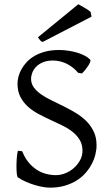

<svg xmlns="http://www.w3.org/2000/svg" viewBox="-20 -864 516 899"><path d="M432.1 -184.1Q432.1 -162.1 426.3 -139.2Q420.4 -116.2 408.4 -94Q396.5 -71.8 378.7 -52Q360.8 -32.2 336.7 -17.6Q312.5 -2.9 282 5.9Q251.5 14.6 214.8 14.6Q198.7 14.6 179.7 11.2Q160.6 7.8 140.6 1.7Q120.6 -4.4 100.8 -13.2Q81.1 -22 64 -33.2Q60.5 -35.2 58.8 -49.8Q57.1 -64.5 57.1 -84.2Q57.1 -104 58.6 -124.5Q60.1 -145 64 -158.2L84 -155.8Q95.2 -127 112.1 -106Q128.9 -85 149.4 -71Q169.9 -57.1 193.6 -50.5Q217.3 -43.9 242.2 -43.9Q264.2 -43.9 286.4 -53Q308.6 -62 326.2 -77.6Q343.8 -93.3 355 -114Q366.2 -134.8 366.2 -158.2Q366.2 -188 353 -209.5Q339.8 -231 318.6 -247.6Q297.4 -264.2 270 -277.3Q242.7 -290.5 214.1 -303.7Q185.5 -316.9 158.2 -331.5Q130.9 -346.2 109.6 -365.7Q88.4 -385.3 75.2 -410.9Q62 -436.5 62 -472.2Q62 -487.3 66.4 -504.9Q70.8 -522.5 80.6 -540Q90.3 -557.6 105.7 -574Q121.1 -590.3 142.8 -602.8Q164.6 -615.2 192.9 -622.6Q221.2 -629.9 256.8 -629.9Q278.8 -629.9 301 -626.5Q323.2 -623 342.5 -617.2Q361.8 -611.3 377.4 -603Q393.1 -594.7 401.9 -585Q405.3 -582 402.1 -573.5Q398.9 -564.9 392.3 -554.9Q385.7 -544.9 377.7 -535.2Q369.6 -525.4 363.8 -520L346.2 -522.9Q332.5 -539.1 317.6 -550Q302.7 -561 287.4 -567.9Q272 -574.7 256.8 -577.6Q241.7 -580.6 228 -580.6Q200.7 -580.6 181.4 -572.5Q162.1 -564.5 149.7 -551.8Q137.2 -539.1 131.3 -523.9Q125.5 -508.8 125.5 -495.1Q125.5 -472.2 138.7 -454.3Q151.9 -436.5 173.3 -421.6Q194.8 -406.7 222.4 -393.6Q250 -380.4 278.8 -366Q307.6 -351.6 335.2 -335Q362.8 -318.4 384.3 -296.9Q405.8 -275.4 418.9 -247.8Q432.1 -220.2 432.1 -184.1ZM179.7 -667.5Q171.4 -670.9 167.7 -675.5Q164.1 -680.2 157.7 -689.5L346.7 -844.2Q351.6 -841.3 359.9 -836.7Q368.2 -832 377 -826.9Q385.7 -821.8 393.1 -816.9Q400.4 -812 404.3 -808.1L408.7 -786.1Z"/></svg>

Font: Noto Serif Devanagari
Style: Bold
Weight: 700
Designer: Monotype Design Team
Foundry: Monotype Imaging Inc.
Version: Version 1.01